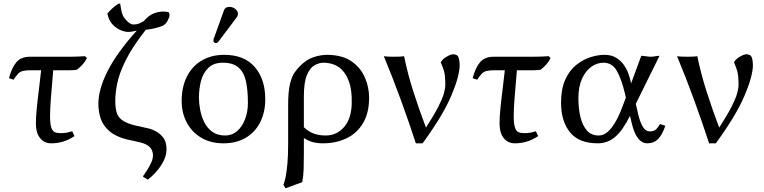

<svg xmlns="http://www.w3.org/2000/svg" viewBox="-20 -760 4108 1032"><path d="M266.1 -382.3Q258.8 -295.4 253.9 -236.3Q249 -177.2 249 -133.3Q249 -91.3 257.1 -70.6Q265.1 -49.8 284.2 -46.4Q291.5 -45.4 297.9 -44.9Q304.2 -44.4 311.5 -44.4Q336.9 -44.4 368.2 -54.7L380.4 -28.3Q347.7 -7.3 317.9 1.5Q288.1 10.3 254.9 10.3Q218.3 10.3 195.6 -17.6Q172.9 -45.4 172.9 -97.2Q172.9 -126.5 177 -171.4Q181.2 -216.3 188.2 -271Q195.3 -325.7 201.2 -382.3H141.6Q116.7 -382.3 101.8 -378.2Q86.9 -374 76.9 -363.5Q66.9 -353 52.7 -331.5L28.3 -339.8Q42.5 -394.5 67.4 -424.8Q92.3 -455.1 141.6 -455.1H355Q395.5 -455.1 437 -458L447.3 -448.2Q438 -429.2 425.3 -414.8Q412.6 -400.4 394.5 -385.7Q382.3 -383.3 369.6 -382.8Q356.9 -382.3 344.7 -382.3Z M662.6 -10.3Q603 -25.4 569.1 -54.2Q535.2 -83 522 -120.8Q508.8 -158.7 508.8 -202.1Q508.8 -278.8 557.4 -376.2Q606 -473.6 715.3 -595.7Q689 -588.4 668.5 -588.4Q651.4 -588.4 628.2 -597.9Q605 -607.4 584.7 -628.9Q564.5 -650.4 557.1 -687Q573.2 -706.1 586.9 -717.8Q600.6 -729.5 616.7 -740.2H626Q628.4 -723.1 631.6 -706.5Q634.8 -689.9 641.1 -675.3Q648.4 -660.6 665.5 -644.5Q682.6 -628.4 696.3 -628.4Q714.4 -628.4 725.3 -632.8Q736.3 -637.2 751.5 -645.5Q781.7 -679.7 808.6 -688.7Q835.4 -697.8 854.5 -697.8Q875 -697.8 883.1 -695.3Q891.1 -692.9 891.1 -678.7Q891.1 -667.5 880.1 -647Q869.1 -626.5 848.6 -619.1Q812 -605 763.7 -600.1Q689.9 -505.9 655 -434.6Q620.1 -363.3 609.9 -311Q599.6 -258.8 599.6 -219.2Q599.6 -180.2 607.2 -154.8Q614.7 -129.4 638.7 -112.8Q662.6 -96.2 709 -85Q718.3 -83 734.9 -79.6Q751.5 -76.2 768.6 -71.8Q792 -67.9 816.2 -55.2Q840.3 -42.5 857.7 -19.8Q875 2.9 875 41.5Q875 71.8 861.8 99.6Q848.6 127.4 830.8 149.7Q813 171.9 796.9 186.5Q780.8 201.2 774.9 205.6L751.5 191.9L748.5 187.5Q756.8 175.8 769.3 156.7Q781.7 137.7 792 116Q802.2 94.2 802.2 75.2Q802.2 49.8 786.4 32Q770.5 14.2 733.4 5.4Q716.3 1 698.5 -2.7Q680.7 -6.3 662.6 -10.3Z M956.5 -217.3Q956.5 -292.5 984.4 -348.1Q1012.2 -403.8 1064.2 -434.6Q1116.2 -465.3 1185.1 -465.3Q1292.5 -465.3 1349.1 -400.1Q1405.8 -335 1405.8 -226.6Q1405.8 -157.7 1378.9 -103.8Q1352.1 -49.8 1301.5 -19.8Q1251 10.3 1181.2 10.3Q1111.3 10.3 1060.8 -20.3Q1010.3 -50.8 983.4 -102.3Q956.5 -153.8 956.5 -217.3ZM1177.7 -422.9Q1128.4 -422.9 1100.1 -395.5Q1071.8 -368.2 1060.5 -325.2Q1049.3 -282.2 1049.3 -235.4Q1049.3 -204.6 1055.9 -169.7Q1062.5 -134.8 1077.9 -103.3Q1093.3 -71.8 1120.8 -51.8Q1148.4 -31.7 1190.4 -31.7Q1226.6 -31.7 1253.7 -54.7Q1280.8 -77.6 1296.6 -117.7Q1312.5 -157.7 1312.5 -207.5Q1312.5 -272.5 1302.5 -320.8Q1292.5 -369.1 1263.2 -396Q1233.9 -422.9 1177.7 -422.9ZM1213.9 -723.1Q1229.5 -723.1 1244.1 -712.4Q1258.8 -701.7 1258.8 -686Q1258.8 -675.3 1252 -666.5L1154.8 -537.1Q1148.4 -528.8 1141.6 -528.8Q1127 -528.8 1127 -543Q1127 -546.9 1129.4 -553.2L1184.1 -705.1Q1190.4 -723.1 1213.9 -723.1Z M1604.5 219.2 1514.6 252 1503.4 233.4Q1510.7 215.3 1515.9 188.2Q1521 161.1 1524.9 118.7Q1528.8 76.2 1528.8 10.3V-195.3Q1528.8 -268.1 1538.8 -309.1Q1548.8 -350.1 1564 -371.1Q1579.1 -392.1 1593.3 -405.8Q1627 -439.9 1664.8 -452.6Q1702.6 -465.3 1739.3 -465.3Q1778.8 -465.3 1815.2 -455.3Q1851.6 -445.3 1879.4 -422.9Q1920.9 -391.1 1942.4 -340.8Q1963.9 -290.5 1963.9 -234.4Q1963.9 -153.8 1931.9 -99.1Q1899.9 -44.4 1843.5 -17.1Q1787.1 10.3 1715.8 10.3Q1682.1 10.3 1658.9 3.2Q1635.7 -3.9 1613.3 -18.1V64.9Q1613.3 110.4 1612.1 148.9Q1610.8 187.5 1604.5 219.2ZM1870.6 -210.9Q1871.6 -275.4 1856.9 -317.9Q1842.3 -360.4 1817.9 -384.8Q1797.9 -404.8 1772.5 -413.8Q1747.1 -422.9 1718.3 -422.9Q1695.8 -422.9 1671.4 -409.7Q1647 -396.5 1630.1 -357.7Q1613.3 -318.8 1613.3 -241.7V-76.2Q1637.7 -52.7 1666.3 -42.2Q1694.8 -31.7 1731 -31.7Q1791.5 -31.7 1831.1 -79.1Q1870.6 -126.5 1870.6 -210.9Z M2269.5 -74.2Q2314.9 -144.5 2336.7 -187.7Q2358.4 -231 2366 -258.1Q2373.5 -285.2 2373.5 -303.2Q2373.5 -356 2366 -379.9Q2358.4 -403.8 2349.1 -424.8Q2357.4 -441.9 2380.4 -455.1Q2403.3 -468.3 2414.6 -468.3Q2439.5 -468.3 2445.1 -450.4Q2450.7 -432.6 2450.7 -410.6Q2450.7 -352.1 2405.8 -245.8Q2360.8 -139.6 2251.5 10.3H2215.3Q2177.2 -106 2133.3 -226.3Q2089.4 -346.7 2043 -458Q2055.2 -456.1 2070.8 -455.6Q2086.4 -455.1 2098.6 -455.1Q2110.8 -455.1 2126 -455.6Q2141.1 -456.1 2151.9 -458Q2170.9 -364.7 2202.1 -266.8Q2233.4 -168.9 2269.5 -74.2Z M2758.3 -382.3Q2751 -295.4 2746.1 -236.3Q2741.2 -177.2 2741.2 -133.3Q2741.2 -91.3 2749.3 -70.6Q2757.3 -49.8 2776.4 -46.4Q2783.7 -45.4 2790 -44.9Q2796.4 -44.4 2803.7 -44.4Q2829.1 -44.4 2860.4 -54.7L2872.6 -28.3Q2839.8 -7.3 2810.1 1.5Q2780.3 10.3 2747.1 10.3Q2710.4 10.3 2687.7 -17.6Q2665 -45.4 2665 -97.2Q2665 -126.5 2669.2 -171.4Q2673.3 -216.3 2680.4 -271Q2687.5 -325.7 2693.4 -382.3H2633.8Q2608.9 -382.3 2594 -378.2Q2579.1 -374 2569.1 -363.5Q2559.1 -353 2544.9 -331.5L2520.5 -339.8Q2534.7 -394.5 2559.6 -424.8Q2584.5 -455.1 2633.8 -455.1H2847.2Q2887.7 -455.1 2929.2 -458L2939.5 -448.2Q2930.2 -429.2 2917.5 -414.8Q2904.8 -400.4 2886.7 -385.7Q2874.5 -383.3 2861.8 -382.8Q2849.1 -382.3 2836.9 -382.3Z M3397.5 -202.1 3411.6 -140.6Q3433.1 -53.7 3471.2 -53.7Q3491.7 -53.7 3502.7 -61.8Q3513.7 -69.8 3527.8 -93.3L3556.2 -84Q3539.1 -34.2 3516.8 -12Q3494.6 10.3 3460 10.3Q3401.4 10.3 3376 -96.2L3366.2 -137.7Q3327.6 -59.6 3287.1 -24.7Q3246.6 10.3 3192.9 10.3Q3090.8 10.3 3043.2 -49.6Q2995.6 -109.4 2995.6 -207.5Q2995.6 -281.2 3017.8 -330.8Q3040 -380.4 3075.7 -409.7Q3111.3 -439 3152.1 -452.1Q3192.9 -465.3 3228.5 -465.3Q3266.1 -465.3 3291.3 -450Q3316.4 -434.6 3332.5 -411.9Q3348.6 -389.2 3356.9 -366Q3365.2 -342.8 3368.7 -327.1Q3372.1 -311.5 3372.1 -311.5L3426.8 -460Q3439 -460 3452.6 -457.5Q3466.3 -455.1 3477.5 -455.1Q3489.3 -455.1 3501.5 -457.5Q3513.7 -460 3524.9 -460ZM3344.2 -235.4 3338.9 -257.8Q3320.8 -334 3295.9 -378.4Q3271 -422.9 3223.6 -422.9Q3188.5 -422.9 3157.7 -400.6Q3127 -378.4 3107.9 -335.9Q3088.9 -293.5 3088.9 -232.4Q3088.9 -174.8 3100.1 -129.9Q3111.3 -85 3135 -58.3Q3158.7 -31.7 3198.2 -31.7Q3234.9 -31.7 3267.8 -74.2Q3300.8 -116.7 3327.6 -191.9Z M3845.7 -74.2Q3891.1 -144.5 3912.8 -187.7Q3934.6 -231 3942.1 -258.1Q3949.7 -285.2 3949.7 -303.2Q3949.7 -356 3942.1 -379.9Q3934.6 -403.8 3925.3 -424.8Q3933.6 -441.9 3956.5 -455.1Q3979.5 -468.3 3990.7 -468.3Q4015.6 -468.3 4021.2 -450.4Q4026.9 -432.6 4026.9 -410.6Q4026.9 -352.1 3981.9 -245.8Q3937 -139.6 3827.6 10.3H3791.5Q3753.4 -106 3709.5 -226.3Q3665.5 -346.7 3619.1 -458Q3631.3 -456.1 3647 -455.6Q3662.6 -455.1 3674.8 -455.1Q3687 -455.1 3702.1 -455.6Q3717.3 -456.1 3728 -458Q3747.1 -364.7 3778.3 -266.8Q3809.6 -168.9 3845.7 -74.2Z"/></svg>

Font: Kurinto Seri
Style: Regular
Weight: 400
Designer: Kurinto was developed by Clint Goss from a range of fonts that are compatible with the SIL Open Font License Version 1.1
Foundry: Clinton F. Goss
Version: Version 2.196; July 25, 2020